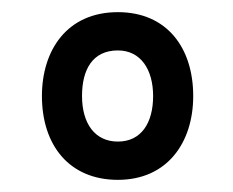

<svg xmlns="http://www.w3.org/2000/svg" viewBox="-20 -578 384 316"><path d="M174 -282C255 -282 298 -343 298 -420C298 -499 255 -558 174 -558C90 -558 49 -495 49 -420C49 -339 94 -282 174 -282ZM174 -345C136 -345 115 -375 115 -420C115 -463 132 -495 174 -495C212 -495 232 -463 232 -420C232 -375 212 -345 174 -345Z"/></svg>

Font: Noto Sans Devanagari UI ExtraCondensed
Style: Regular
Weight: 400
Width: 2
Designer: Jelle Bosma - Monotype Design Team
Foundry: Monotype Imaging Inc.
Version: Version 2.003